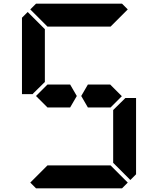

<svg xmlns="http://www.w3.org/2000/svg" viewBox="-20 -1020 856 1040"><path d="M161 -515 157 -510H99V-924L130 -955L223 -862V-698V-590V-576ZM577 -562 640 -499 579 -438H551H515H456L420 -500L456 -562H515H552ZM655 -485 659 -489H717V-76L686 -45L593 -138V-144V-302V-396V-424ZM672 -31 641 0H470H346H175L144 -31L237 -124H262H346H470H554H579ZM144 -969 175 -1000H346H470H641L672 -969L579 -876H554H470H346H262H243H237ZM360 -562 396 -500 360 -438H301H264H237L175 -500L237 -562H264H301Z"/></svg>

Font: DSEG14 Classic
Style: Bold
Weight: 700
Designer: Keshikan(Twitter:@keshinomi_88pro)
Version: Version 0.46